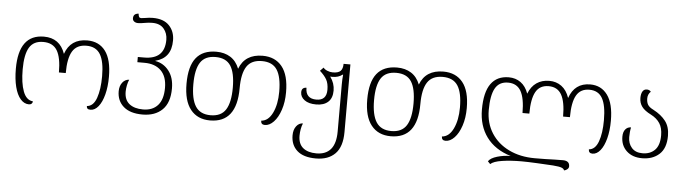

<svg xmlns="http://www.w3.org/2000/svg" viewBox="-57 -1048 5483 1541"><g transform="rotate(5 2685.0 -277.0)"><path d="M61 -268Q61 -544 264 -544Q392 -544 435 -420Q478 -544 613 -544Q708 -544 759.5 -475Q811 -406 811 -268Q811 -188 794.5 -125Q778 -62 749.5 -27Q721 8 687 8Q668 8 661.5 1Q655 -6 655 -19Q707 -23 731.5 -92Q756 -161 756 -268Q756 -387 721.5 -444Q687 -501 610 -501Q532 -501 497.5 -444Q463 -387 463 -268H408Q408 -388 374 -444.5Q340 -501 262 -501Q184 -501 150 -444Q116 -387 116 -268Q116 -157 141.5 -90Q167 -23 220 -19Q220 -7 212 0.5Q204 8 190 8Q152 8 122.5 -25.5Q93 -59 77 -121.5Q61 -184 61 -268Z M899 -160Q899 -202 920.5 -230Q942 -258 975 -259Q966 -240 960.5 -212.5Q955 -185 955 -161Q955 -95 995.5 -63Q1036 -31 1106 -31Q1182 -31 1224.5 -78Q1267 -125 1267 -219Q1267 -310 1219 -357.5Q1171 -405 1086 -405H1028V-447H1079Q1244 -447 1244 -604Q1244 -657 1213 -693.5Q1182 -730 1121 -730Q1092 -730 1065 -725Q1027 -718 1006 -718Q987 -718 974.5 -727.5Q962 -737 962 -753Q962 -772 972 -782Q982 -792 1004 -794Q1006 -774 1011 -767Q1016 -760 1028 -760Q1036 -760 1060 -764Q1092 -770 1121 -770Q1209 -770 1253.5 -723Q1298 -676 1298 -604Q1298 -531 1266 -488Q1234 -445 1171 -429V-427Q1237 -416 1280 -361.5Q1323 -307 1323 -219Q1323 -104 1264.5 -47Q1206 10 1105 10Q1005 10 952 -36.5Q899 -83 899 -160Z M1436 -268Q1436 -408 1490 -476Q1544 -544 1653 -544Q1719 -544 1766.5 -514Q1814 -484 1838 -423Q1884 -544 2026 -544Q2127 -544 2182.5 -475Q2238 -406 2238 -268Q2238 -189 2217 -126Q2196 -63 2162 -27.5Q2128 8 2091 8Q2059 8 2059 -24Q2116 -28 2149.5 -97Q2183 -166 2183 -268Q2183 -387 2146 -444Q2109 -501 2024 -501Q1939 -501 1901.5 -444Q1864 -387 1864 -268Q1864 10 1649 10Q1548 10 1492 -60Q1436 -130 1436 -268ZM1809 -268Q1809 -387 1772 -444Q1735 -501 1650 -501Q1565 -501 1528 -444Q1491 -387 1491 -268Q1491 -149 1528.5 -90.5Q1566 -32 1650 -32Q1735 -32 1772 -90.5Q1809 -149 1809 -268Z M2320 71Q2320 26 2341.5 -2.5Q2363 -31 2395 -31Q2386 -12 2381 15.5Q2376 43 2376 69Q2376 135 2415 167Q2454 199 2523 199Q2599 199 2638.5 152Q2678 105 2678 9V-371Q2678 -414 2682 -449H2678Q2646 -424 2597 -424Q2585 -424 2580 -425Q2617 -374 2617 -315Q2617 -254 2582.5 -223Q2548 -192 2487 -192Q2426 -192 2392.5 -217Q2359 -242 2359 -279Q2359 -300 2369.5 -309.5Q2380 -319 2398 -319Q2398 -231 2485 -231Q2567 -231 2567 -317Q2567 -368 2549 -399.5Q2531 -431 2494 -464L2521 -492Q2531 -478 2553 -469Q2575 -460 2597 -460Q2642 -460 2660 -478.5Q2678 -497 2678 -536H2733V9Q2733 127 2677.5 183.5Q2622 240 2522 240Q2422 240 2371 194.5Q2320 149 2320 71Z M2892 -268Q2892 -408 2946 -476Q3000 -544 3109 -544Q3175 -544 3222.5 -514Q3270 -484 3294 -423Q3340 -544 3482 -544Q3583 -544 3638.5 -475Q3694 -406 3694 -268Q3694 -189 3673 -126Q3652 -63 3618 -27.5Q3584 8 3547 8Q3515 8 3515 -24Q3572 -28 3605.5 -97Q3639 -166 3639 -268Q3639 -387 3602 -444Q3565 -501 3480 -501Q3395 -501 3357.5 -444Q3320 -387 3320 -268Q3320 10 3105 10Q3004 10 2948 -60Q2892 -130 2892 -268ZM3265 -268Q3265 -387 3228 -444Q3191 -501 3106 -501Q3021 -501 2984 -444Q2947 -387 2947 -268Q2947 -149 2984.5 -90.5Q3022 -32 3106 -32Q3191 -32 3228 -90.5Q3265 -149 3265 -268Z M4424 130Q4378 127 4296 123Q4214 119 4170 119Q4082 119 4013 129.5Q3944 140 3920 163L3900 142Q3918 115 3970.5 99.5Q4023 84 4078 84Q3950 45 3883 -46Q3816 -137 3816 -268Q3816 -407 3865 -475.5Q3914 -544 4009 -544Q4064 -544 4105 -514.5Q4146 -485 4167 -426Q4190 -485 4233 -514.5Q4276 -544 4336 -544Q4392 -544 4434 -513Q4476 -482 4497 -420Q4540 -544 4665 -544Q4754 -544 4804.5 -474.5Q4855 -405 4855 -268Q4855 -188 4838.5 -125Q4822 -62 4793.5 -27Q4765 8 4731 8Q4699 8 4699 -24Q4750 -28 4774.5 -95Q4799 -162 4799 -268Q4799 -387 4766.5 -444Q4734 -501 4662 -501Q4590 -501 4557.5 -444Q4525 -387 4525 -268H4470Q4470 -387 4437.5 -444Q4405 -501 4334 -501Q4262 -501 4230 -443.5Q4198 -386 4198 -268H4143Q4143 -387 4110.5 -444Q4078 -501 4007 -501Q3935 -501 3903 -443.5Q3871 -386 3871 -268Q3871 -163 3922 -83Q3973 -3 4064 41Q4155 85 4272 85Q4364 85 4428 82L4499 81Q4553 81 4553 126Q4553 139 4542 149Q4531 159 4515 162Q4512 149 4493.5 141.5Q4475 134 4424 130Z M4958 -149Q4958 -187 4975.5 -208Q4993 -229 5021 -229Q5013 -195 5013 -150Q5013 -99 5043 -64.5Q5073 -30 5130 -30Q5192 -30 5229.5 -68Q5267 -106 5267 -186Q5267 -246 5242.5 -283.5Q5218 -321 5171 -345Q5119 -371 5097 -401Q5075 -431 5075 -471Q5075 -504 5086.5 -523.5Q5098 -543 5121 -543Q5142 -543 5154 -528Q5130 -506 5130 -472Q5130 -442 5141.5 -422Q5153 -402 5188 -385Q5251 -352 5286.5 -306Q5322 -260 5322 -187Q5322 -87 5268.5 -38.5Q5215 10 5130 10Q5052 10 5005 -34Q4958 -78 4958 -149Z"/></g></svg>

Font: Noto Serif Georgian Light
Style: Regular
Weight: 300
Designer: Monotype Design team
Foundry: Monotype Imaging Inc.
Version: Version 1.000